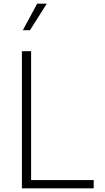

<svg xmlns="http://www.w3.org/2000/svg" viewBox="-20 -1023 573 1043"><path d="M99 -745H149V-45H489V0H99ZM182 -1003H234L143 -859H104Z"/></svg>

Font: Eudoxus Sans ExtraLight
Style: Regular
Weight: 200
Designer: Stijn de Vries
Foundry: tokotype
Version: Version 2.005